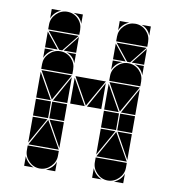

<svg xmlns="http://www.w3.org/2000/svg" viewBox="-76 -725 719 790"><g transform="rotate(10 284.0 -329.5)"><path d="M142 -492Q169 -492 188 -473Q207 -454 207 -427V-407H77V-427Q77 -453 96.5 -472.5Q116 -492 142 -492ZM142 -657Q169 -657 188 -638Q207 -619 207 -592V-572H77V-592Q77 -618 96.5 -637.5Q116 -657 142 -657ZM426 -492Q453 -492 472 -473Q491 -454 491 -427V-407H361V-427Q361 -453 380.5 -472.5Q400 -492 426 -492ZM426 -657Q453 -657 472 -638Q491 -619 491 -592V-572H361V-592Q361 -618 380.5 -637.5Q400 -657 426 -657ZM426 -2Q400 -2 380.5 -21.5Q361 -41 361 -67V-87H491V-67Q491 -41 471.5 -21.5Q452 -2 426 -2ZM142 -2Q116 -2 96.5 -21.5Q77 -41 77 -67V-87H207V-67Q207 -41 187.5 -21.5Q168 -2 142 -2ZM363 -92 426 -205 490 -92ZM79 -92 142 -205 206 -92ZM348 -402 284 -290 221 -402ZM206 -402 142 -290 79 -402ZM490 -402 426 -290 363 -402ZM205 -567 149 -497H136L80 -567ZM489 -567 433 -497H420L364 -567ZM424 -212H361V-282H424ZM140 -212H77V-282H140ZM491 -212H429V-282H491ZM207 -212H145V-282H207ZM77 -287V-395L138 -287ZM361 -287V-395L422 -287ZM219 -287V-395L280 -287ZM361 -207H422L361 -99ZM77 -207H138L77 -99ZM207 -287H147L207 -395ZM349 -287H289L349 -395ZM491 -207V-99L431 -207ZM207 -207V-99L147 -207ZM491 -287H431L491 -395ZM361 -497V-563L414 -497ZM77 -497V-563L130 -497ZM207 -497H155L207 -563ZM491 -497H439L491 -563ZM77 -42Q89 -14 117 -2H77ZM361 -42Q373 -14 401 -2H361ZM361 -492H401Q387 -487 377 -477Q367 -467 361 -453ZM361 -657H401Q387 -652 377 -642Q367 -632 361 -618ZM77 -492H117Q103 -487 93 -477Q83 -467 77 -453ZM168 -2Q182 -8 192 -18Q202 -28 207 -42V-2ZM77 -657H117Q103 -652 93 -642Q83 -632 77 -618ZM452 -2Q466 -8 476 -18Q486 -28 491 -42V-2ZM491 -492V-453Q481 -482 452 -492ZM491 -657V-618Q481 -647 452 -657ZM207 -492V-453Q197 -482 168 -492ZM207 -657V-618Q197 -647 168 -657Z"/></g></svg>

Font: CAT DyFa
Style: Regular
Weight: 400
Designer: Peter Wiegel
Foundry: Peter Wiegel
Version: Version 1.001; ttfautohint (v1.3)